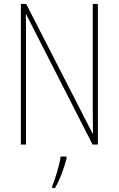

<svg xmlns="http://www.w3.org/2000/svg" viewBox="-20 -734 602 975"><path d="M477 0V-714H451V-190C451 -156 452 -103 452 -56H450L113 -714H86V0H112V-534C112 -589 112 -625 111 -661H113L450 0ZM318 70V61H288C283 102 259 178 245 212V221H259C286 175 306 118 318 70Z"/></svg>

Font: Noto Sans Hebrew Condensed Thin
Style: Regular
Weight: 100
Width: 3
Designer: Monotype Design Team
Foundry: Monotype Imaging Inc.
Version: Version 2.004